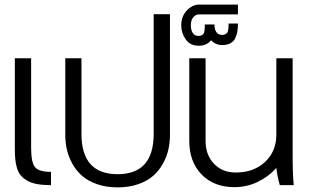

<svg xmlns="http://www.w3.org/2000/svg" viewBox="-20 -810 1360 840"><path d="M203.1 -58.1V0Q168.5 0 142.6 -4.6Q116.7 -9.3 99.4 -19.5Q82 -29.8 71 -42.5Q60.1 -55.2 54.4 -74.5Q48.8 -93.8 46.9 -113Q44.9 -132.3 44.9 -159.2V-555.2H116.2V-163.1Q116.2 -99.6 133.1 -78.9Q149.9 -58.1 203.1 -58.1Z M265.6 -220.2V-555.2H336.4V-224.1Q336.4 -47.9 494.6 -47.9Q652.3 -47.9 652.3 -224.1V-748H723.6V-220.2Q723.6 -187.5 716.8 -156.5Q710 -125.5 693.1 -94.7Q676.3 -64 650.9 -41.3Q625.5 -18.6 585.2 -4.4Q544.9 9.8 494.6 9.8Q444.3 9.8 404.1 -4.4Q363.8 -18.6 338.4 -41.3Q313 -64 296.1 -94.7Q279.3 -125.5 272.5 -156.5Q265.6 -187.5 265.6 -220.2Z M980 -707H1021Q1021 -688.5 1018.8 -674.3Q1016.6 -660.2 1010 -644.8Q1003.4 -629.4 988.8 -621.1Q974.1 -612.8 952.1 -612.8Q924.3 -612.8 903.3 -633.8Q884.3 -609.9 849.1 -609.9Q812 -609.9 792.5 -637.7Q772.9 -665.5 772.9 -699.2Q772.9 -738.8 797.6 -764.4Q822.3 -790 851.1 -790H1021V-747.1H851.1Q836.4 -747.1 825.7 -734.6Q814.9 -722.2 814.9 -699.2Q814.9 -678.7 823.2 -665.8Q831.5 -652.8 849.1 -652.8Q856.9 -652.8 862.3 -655.8Q867.7 -658.7 870.4 -662.4Q873 -666 874.3 -673.8Q875.5 -681.6 875.7 -687Q876 -692.4 876 -703.1H918Q918 -682.6 926.3 -669.9Q934.6 -657.2 952.1 -657.2Q960.4 -657.2 965.8 -660.2Q971.2 -663.1 973.9 -666.5Q976.6 -669.9 978 -677.7Q979.5 -685.5 979.7 -690.9Q980 -696.3 980 -707Z M1265.1 0H1204.1Q1192.9 -40 1189 -75.2Q1154.3 -36.6 1106.9 -13.9Q1059.6 8.8 1005.4 8.8Q916 8.8 862.1 -46.6Q808.1 -102.1 808.1 -193.8V-555.2H879.4V-193.8Q879.4 -132.3 916 -93.8Q952.6 -55.2 1011.2 -55.2Q1089.8 -55.2 1139.4 -101.3Q1189 -147.5 1189 -221.2V-555.2H1260.3V-140.1Q1260.3 -44.9 1265.1 0Z"/></svg>

Font: LT Superior
Style: Regular
Weight: 400
Designer: Daniel Lyons
Foundry: LyonsType
Version: Version 1.000